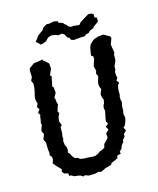

<svg xmlns="http://www.w3.org/2000/svg" viewBox="-154 -927 849 1032"><g transform="rotate(-20 270.5 -410.5)"><path d="M243 13 230 8 209 11 187 10 174 9 155 0 146 4 133 -6 117 -11 100 -14 86 -24 74 -26V-40L53 -47L45 -60L49 -73L41 -83L30 -96L21 -109L14 -119L22 -137L23 -152L13 -167L17 -176L16 -197L17 -213V-219L19 -235L11 -257L24 -283L17 -300L19 -310L30 -334L28 -345L33 -359L37 -379L41 -386L33 -401L47 -417L38 -431L48 -450L44 -467L45 -483L47 -492L54 -512L59 -530L62 -545L63 -559L57 -575L66 -591L68 -597L69 -628L73 -641L91 -652L102 -659L119 -660L154 -662V-657L167 -645L180 -630V-603L173 -588L162 -569L169 -561L164 -546L159 -527L153 -508L159 -500V-485V-470L143 -448L146 -440V-425L149 -407L140 -388L134 -371L140 -361L130 -345L124 -325V-319L130 -295L121 -289L117 -253L112 -234L113 -224L108 -212L109 -189L115 -175V-158L111 -146L119 -136L124 -122L135 -105L151 -101L161 -91L174 -88L180 -86L201 -84L225 -80L242 -78L260 -84L275 -93L293 -98L304 -104L310 -122L321 -131L339 -148V-157V-172L358 -188L349 -207L367 -218L360 -233L364 -250L376 -289L373 -301L377 -318L384 -328L389 -348L385 -358L383 -377L387 -389L396 -404L391 -419L390 -434L393 -448L401 -467L404 -476L398 -493L404 -507L401 -525L400 -534L408 -554L415 -570L416 -584L406 -593L411 -614L417 -636L424 -649L435 -659L447 -668L474 -676L504 -677L514 -672L525 -663L537 -656L541 -644L526 -613L527 -595L528 -585L529 -564L524 -557L522 -538L521 -526L514 -512L505 -496L502 -474L497 -468L496 -447L498 -433L488 -419L498 -405L487 -392L482 -375L480 -358L479 -342L475 -333L474 -316L476 -300L470 -283L467 -256L462 -238L464 -223L463 -210L457 -195L449 -179L437 -169L445 -151L428 -137L426 -122L410 -106L411 -99L396 -83L389 -68L374 -54L376 -43L355 -40L350 -26L326 -17L311 -13L309 -6L292 -1L272 2L260 7ZM319 -729 311 -748 300 -757 277 -756 266 -762 242 -768 222 -763 205 -748 181 -741 169 -742V-745L152 -764L163 -776L177 -792L190 -800L207 -810L219 -824L239 -833L252 -831L282 -834L302 -827L300 -820L324 -809L331 -799L339 -793L343 -784L357 -775H372L403 -769L415 -781L431 -789L447 -797L467 -807L485 -805L495 -797L493 -780L505 -774L504 -753L486 -742L470 -732V-728L446 -721L435 -711L420 -710L409 -702L395 -703L365 -704L349 -703L333 -710L331 -721Z"/></g></svg>

Font: Winky Rough
Style: Italic
Weight: 400
Italic angle: -8.97852°
Designer: Simon Atzbach
Foundry: typofactur
Version: Version 1.206